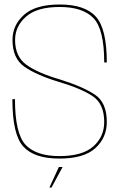

<svg xmlns="http://www.w3.org/2000/svg" viewBox="-20 -700 557 853"><path d="M199.5 133H209L258 42H241.5ZM244 4.5Q353 4.5 403.8 -42Q454.5 -88.5 454.5 -158Q454.5 -244 402 -279.2Q349.5 -314.5 246.5 -347Q149.5 -375 98.2 -411.5Q47 -448 47 -522.5Q47 -583.5 95.8 -626.2Q144.5 -669 245 -669Q347 -669 395 -619.8Q443 -570.5 443 -422.5H454.5Q454.5 -572 406 -626Q357.5 -680 245 -680Q138 -680 86.8 -634.2Q35.5 -588.5 35.5 -522.5Q35.5 -441.5 87.2 -404.5Q139 -367.5 240.5 -336.5Q339 -307.5 391 -273.2Q443 -239 443 -158Q443 -92.5 394.5 -49.5Q346 -6.5 244 -6.5Q141 -6.5 93.8 -56.5Q46.5 -106.5 46.5 -259.5H35Q35 -102.5 83.5 -49Q132 4.5 244 4.5Z"/></svg>

Font: Anybody Thin Thin
Style: Regular
Weight: 250
Version: Version 1.113;gftools[0.9.25]